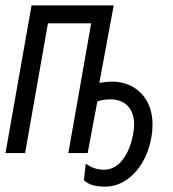

<svg xmlns="http://www.w3.org/2000/svg" viewBox="-24 -570 644 715"><path d="M288.5 101 295.5 39.5Q326.5 62 362.5 62Q404.5 62 433 24.5Q461.5 -13 472 -72Q475.5 -93 475.5 -106Q475.5 -149.5 452.2 -174.8Q429 -200 387 -200Q358.5 -200 338.5 -192L302.5 0H230.5L315.5 -483H154.5L69.5 0H-3.5L93.5 -550H399.5L346 -261.5Q374 -266 391.5 -266Q437 -266 471.5 -246Q506 -226 525 -189.8Q544 -153.5 544 -105.5Q544 -81.5 540 -60Q531 -7 506.2 35Q481.5 77 445.2 101Q409 125 366.5 125Q340.5 125 321.2 119.5Q302 114 288.5 101Z"/></svg>

Font: JuliaMono Italic
Style: Regular
Weight: 400
Italic angle: -9°
Monospace: yes
Designer: cormullion
Foundry: corm
Version: Version 0.049; ttfautohint (v1.8.4)